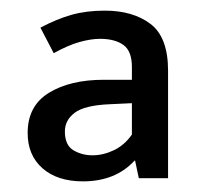

<svg xmlns="http://www.w3.org/2000/svg" viewBox="-20 -609 380 361"><path d="M56 -557Q86 -573 114 -581Q142 -589 177 -589Q230 -589 263 -564Q296 -539 296 -476V-274H241L234 -307H233Q197 -268 136 -268Q88 -268 60 -292.5Q32 -317 32 -359Q32 -410 72 -434.5Q112 -459 175 -459H228V-483Q228 -513 212 -524.5Q196 -536 168 -536Q151 -536 129.5 -530Q108 -524 81 -509ZM228 -415 186 -413Q139 -411 120.5 -397Q102 -383 102 -362Q102 -336 118 -326.5Q134 -317 154 -317Q174 -317 194 -326.5Q214 -336 228 -356Z"/></svg>

Font: Mukta Mahee Medium
Style: Regular
Weight: 500
Designer: Shuchita Grover, Noopur Datye, Girish Dalvi, Yashodeep Gholap
Foundry: Ek Type
Version: Version 2.538;PS 1.000;hotconv 16.6.51;makeotf.lib2.5.65220;